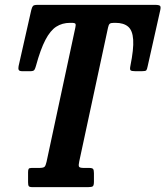

<svg xmlns="http://www.w3.org/2000/svg" viewBox="-20 -770 681 790"><path d="M95.5 -20V-61.5Q95.5 -71.5 98 -75.2Q100.5 -79 110 -79H140.5Q158 -79 163 -83.5Q168 -88 171.5 -104L290 -656.5Q292.5 -667.5 290.5 -671.8Q288.5 -676 274.5 -676H268.5Q236 -676 211.5 -660.2Q187 -644.5 166.8 -605.8Q146.5 -567 128 -499Q125 -488 121.5 -482.5Q118 -477 104 -477H72.5Q59.5 -477 57 -482.5Q54.5 -488 56.5 -498L108.5 -728Q111.5 -740.5 115.5 -745.2Q119.5 -750 134.5 -750H618Q635 -750 638.8 -745.5Q642.5 -741 639 -726.5L587.5 -497Q585 -484 581.8 -480.5Q578.5 -477 563 -477H537.5Q521 -477 517.2 -480.8Q513.5 -484.5 516.5 -499Q530.5 -568 528 -606.5Q525.5 -645 507 -660.5Q488.5 -676 455.5 -676H448.5Q435.5 -676 431.2 -672Q427 -668 424.5 -656.5L306 -105.5Q302.5 -90 305 -84.5Q307.5 -79 325 -79H346.5Q360 -79 363.2 -74.5Q366.5 -70 366.5 -57V-22.5Q366.5 -7 361.8 -3.5Q357 0 342.5 0H113.5Q101.5 0 98.5 -4Q95.5 -8 95.5 -20Z"/></svg>

Font: Besley* Condensed Semi
Style: Italic
Weight: 600
Width: 3
Italic angle: -13°
Designer: Owen Earl
Foundry: indestructible type*
Version: Version 3.000; ttfautohint (v1.8.3)